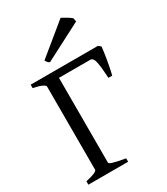

<svg xmlns="http://www.w3.org/2000/svg" viewBox="-207 -934 888 1023"><g transform="rotate(-30 237.5 -422.0)"><path d="M24.4 0V-21Q57.6 -27.8 76.4 -35.9Q95.2 -43.9 95.2 -50.8V-564Q95.2 -569.8 77.4 -578.6Q59.6 -587.4 24.4 -594.2V-615.2H438L453.1 -603Q452.6 -594.7 450.9 -582Q449.2 -569.3 447 -554.2Q444.8 -539.1 441.9 -522.7Q439 -506.3 436 -491Q433.1 -475.6 430.2 -462.2Q427.2 -448.7 424.8 -439.5H401.4Q398.4 -502 391.6 -536.6Q384.8 -571.3 366.2 -571.3H173.3V-50.8Q173.3 -47.4 177.2 -44.2Q181.2 -41 191.9 -37.6Q202.6 -34.2 221.2 -30Q239.7 -25.9 269 -21V0ZM173.8 -667.5Q165.5 -670.9 161.9 -675.5Q158.2 -680.2 151.9 -689.5L340.8 -844.2Q345.7 -841.3 354 -836.7Q362.3 -832 371.1 -826.9Q379.9 -821.8 387.2 -816.9Q394.5 -812 398.4 -808.1L402.8 -786.1Z"/></g></svg>

Font: Noto Serif Devanagari
Style: Regular
Weight: 400
Designer: Monotype Design Team
Foundry: Monotype Imaging Inc.
Version: Version 1.01